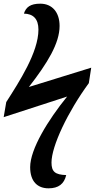

<svg xmlns="http://www.w3.org/2000/svg" viewBox="-27 -784 516 1044"><path d="M237 240C291 240 322 216 333 168C273 166 253 150 253 100C253 11 341 -175 456 -332L469 -416L130 -311C232 -442 297 -549 297 -643C297 -717 257 -764 192 -764C138 -764 114 -745 103 -710C153 -709 182 -682 182 -623C182 -499 76 -337 7 -229L-7 -147L338 -259C234 -131 137 27 137 125C137 203 177 240 237 240Z"/></svg>

Font: Noto Serif SemiBold
Style: Italic
Weight: 600
Italic angle: -12°
Designer: Monotype Design Team
Foundry: Monotype Imaging Inc.
Version: Version 2.014